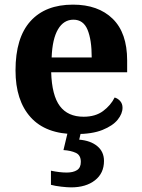

<svg xmlns="http://www.w3.org/2000/svg" viewBox="-20 -569 612 829"><path d="M306 10Q178 10 112.5 -62.5Q47 -135 47 -265Q47 -406 111.5 -477.5Q176 -549 295 -549Q404 -549 466.5 -488Q529 -427 529 -308V-257H201Q204 -157 238.5 -111Q273 -65 341 -65Q392 -65 425 -89.5Q458 -114 475 -148Q489 -144 499 -132.5Q509 -121 509 -104Q509 -78 488 -52Q467 -26 422.5 -8Q378 10 306 10ZM376 -321Q376 -397 358 -440.5Q340 -484 297 -484Q255 -484 230.5 -442.5Q206 -401 203 -321ZM287 240Q271 240 244.5 237Q218 234 200 229V168Q238 176 268 176Q296 176 312.5 165.5Q329 155 329 130Q329 101 307.5 91Q286 81 254 79L275 -9H332L322 34Q371 38 400 62Q429 86 429 126Q429 179 390 209.5Q351 240 287 240Z"/></svg>

Font: Noto Serif
Style: Bold
Weight: 700
Designer: Monotype Design Team
Foundry: Monotype Imaging Inc.
Version: Version 2.014